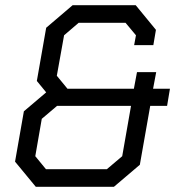

<svg xmlns="http://www.w3.org/2000/svg" viewBox="-20 -720 678 740"><path d="M38 -97 72 -291 158 -364 122 -408 158 -613 260 -700H503L581 -605L571 -546H497L504 -584L464 -632H283L227 -584L199 -428L240 -378H496L508 -442H582L570 -378H635L624 -312H559L519 -85L419 0H118ZM392 -68 451 -118 485 -312H200L141 -262L116 -118L157 -68Z"/></svg>

Font: Chakra Petch
Style: Italic
Weight: 400
Italic angle: -10°
Designer: Katatrad Aksorn Co.,Ltd.
Foundry: Cadson Demak Co.,Ltd.
Version: Version 1.000; ttfautohint (v1.6)